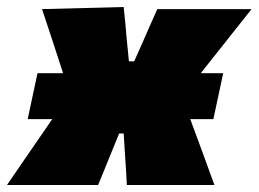

<svg xmlns="http://www.w3.org/2000/svg" viewBox="-63 -528 738 548"><path d="M-43 0Q-18.5 -36 -0.2 -62.5Q18 -89 34.5 -113Q51 -137 70 -164.5L86 -188H16L44 -319H117L107 -350Q94.5 -387.5 83.8 -421Q73 -454.5 57 -502L290 -508Q292.5 -483.5 294.8 -460.8Q297 -438 299 -413L305 -353H320L346 -411.5Q357 -436.5 366.2 -457.5Q375.5 -478.5 386 -502H655Q628.5 -468.5 609 -444Q589.5 -419.5 572.2 -397.5Q555 -375.5 534.5 -350L510 -319H574L546 -188H480L490 -161Q503.5 -124.5 517 -87.8Q530.5 -51 549 0H299Q298 -21.5 296.8 -40.8Q295.5 -60 294 -83L290 -147H277L253 -88Q242.5 -62.5 234.8 -43.2Q227 -24 217 0Z"/></svg>

Font: Commissioner Black
Style: Italic
Weight: 900
Italic angle: -12°
Designer: Kostas Bartsokas
Foundry: Kostas Bartsokas
Version: Version 1.000; ttfautohint (v1.8.3)